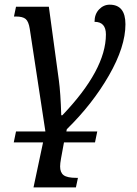

<svg xmlns="http://www.w3.org/2000/svg" viewBox="-20 -565 590 825"><path d="M265.1 0H397.9L388.2 46.9H254.9L242.2 116.2Q238.3 137.7 238.3 150.4Q238.3 176.3 253.4 187.7Q268.6 199.2 308.1 199.2H314.9L306.2 240.2H124L165 46.9H39.1L48.8 0H174.8V-2L107.9 -440.9Q103 -472.7 90.3 -483.4Q77.6 -494.1 47.9 -494.1H40L48.8 -536.1H189.9L232.9 -220.2Q240.2 -167 243.2 -69.8H248Q435.1 -265.6 435.1 -417Q435.1 -471.2 386.2 -471.2Q386.2 -504.4 405.8 -524.7Q425.3 -544.9 451.2 -544.9Q519 -544.9 519 -460.9Q519 -364.3 448.2 -241Q377.4 -117.7 267.1 -9.8Z"/></svg>

Font: Droid Serif
Style: Italic
Weight: 400
Italic angle: -12°
Designer: Monotype Design team
Foundry: Monotype Imaging Inc.
Version: Version 1.03